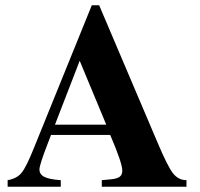

<svg xmlns="http://www.w3.org/2000/svg" viewBox="-20 -710 762 730"><path d="M689 0H367V-25L399 -28Q424 -30 434.5 -37.5Q445 -45 445 -61Q445 -90 399 -197H174L161 -163Q130 -83 130 -66Q130 -47 148.5 -37.5Q167 -28 211 -25V0H9V-25Q44 -31 62 -53Q80 -75 108 -145L329 -690H357L579 -168Q617 -78 637.5 -51.5Q658 -25 689 -25ZM384 -236 283 -479 189 -236Z"/></svg>

Font: STIX MathJax Main
Style: Bold
Weight: 700
Designer: MicroPress Inc., with final additions and corrections provided by Coen Hoffman, Elsevier (retired)
Version: Version 1.1.1